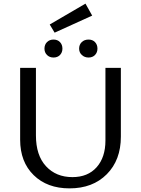

<svg xmlns="http://www.w3.org/2000/svg" viewBox="-20 -1032 777 1058"><path d="M281 -852 254 -897 451 -1012 488 -946ZM225 -764Q225 -786 239 -800Q253 -814 275 -814Q297 -814 310.5 -800Q324 -786 324 -764Q324 -743 310.5 -729Q297 -715 275 -715Q253 -715 239 -729Q225 -743 225 -764ZM416 -764Q416 -786 430.5 -800Q445 -814 468 -814Q490 -814 503.5 -800Q517 -786 517 -764Q517 -743 503.5 -729Q490 -715 468 -715Q446 -715 431 -729Q416 -743 416 -764ZM363 6Q240 6 165.5 -67Q91 -140 91 -262V-658H178V-286Q178 -176 233.5 -116Q289 -56 379 -56Q464 -56 512.5 -110.5Q561 -165 561 -258V-658H646V-279Q646 -150 568.5 -72Q491 6 363 6Z"/></svg>

Font: EauTestText Medium
Style: Regular
Weight: 500
Designer: Christian Thalmann (Catharsis Fonts)
Version: Version 0.001;PS 000.001;hotconv 1.0.88;makeotf.lib2.5.64775